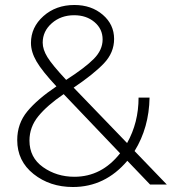

<svg xmlns="http://www.w3.org/2000/svg" viewBox="-20 -739 695 769"><path d="M648 0H581L490 -95Q401 10 272 10Q180 10 114.5 -42Q49 -94 49 -178Q49 -244 89.5 -293Q130 -342 206 -393Q149 -454 126.5 -492.5Q104 -531 104 -567Q104 -630 154 -674.5Q204 -719 278 -719Q346 -719 391.5 -680Q437 -641 437 -583Q437 -528 396 -485Q355 -442 275 -388L489 -166Q535 -248 535 -348H579Q577 -228 519 -134ZM278 -31Q387 -31 461 -125L235 -362Q169 -317 133.5 -273.5Q98 -230 98 -176Q98 -108 152.5 -69.5Q207 -31 278 -31ZM151 -568Q151 -541 170 -510Q189 -479 245 -419Q321 -468 356 -503.5Q391 -539 391 -581Q391 -623 358.5 -650.5Q326 -678 277 -678Q224 -678 187.5 -646Q151 -614 151 -568Z"/></svg>

Font: Raleway
Style: Light
Weight: 300
Designer: Matt McInerney, Pablo Impallari, Rodrigo Fuenzalida
Foundry: Matt McInerney, Pablo Impallari, Rodrigo Fuenzalida
Version: Version 3.000